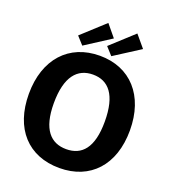

<svg xmlns="http://www.w3.org/2000/svg" viewBox="-170 -1091 1088 1225"><g transform="rotate(20 374.0 -478.5)"><path d="M375 10C584 10 717 -134 717 -369C717 -606 582 -752 375 -752C166 -752 31 -605 31 -369C31 -133 163 10 375 10ZM375 -118C270 -118 201 -189 201 -367C201 -549 270 -624 375 -624C480 -624 547 -549 547 -367C547 -188 480 -118 375 -118ZM618 -886 550 -967 396 -826 443 -774ZM420 -886 353 -967 199 -826 246 -774Z"/></g></svg>

Font: Cheyenne Sans
Style: Bold
Weight: 700
Designer: The Public Sans project authors (U.S. Web Design System), Libre Franklin designed by Pablo Impallari and Rodrigo Fuenzal
Foundry: The Cheyenne Sans Project Authors
Version: Version 2.007